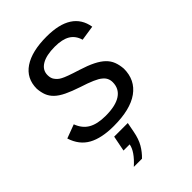

<svg xmlns="http://www.w3.org/2000/svg" viewBox="-223 -631 947 947"><g transform="rotate(-45 250.0 -157.5)"><path d="M443 -155Q443 -76 383 -33Q323 10 208 10Q123 10 72.5 -18Q22 -46 2 -109L74 -136Q90 -93 124 -73.5Q158 -54 215 -54Q285 -54 321 -78Q357 -102 357 -147Q357 -178 332 -197Q309 -217 227 -243Q182 -258 152 -272.5Q122 -287 104.5 -304Q87 -321 79 -341.5Q71 -362 69 -389Q69 -461 125.5 -499Q182 -537 285 -537Q458 -537 479 -412L400 -400Q389 -438 359.5 -455.5Q330 -473 279 -473Q219 -473 186.5 -453.5Q154 -434 154 -399Q154 -377 164 -364Q169 -357 176 -350.5Q183 -344 193 -339Q212 -328 283 -306Q328 -292 358 -277Q388 -262 406 -244.5Q424 -227 432.5 -205Q441 -183 443 -155ZM135 222Q192 171 199 129H156L172 48H267L257 100Q249 142 232.5 170.5Q216 199 192 222Z"/></g></svg>

Font: Libra Sans Modern
Style: Italic
Weight: 400
Italic angle: -12°
Foundry: Stefan Peev, Context Ltd
Version: Version 1.000